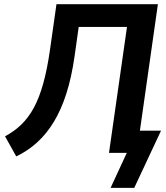

<svg xmlns="http://www.w3.org/2000/svg" viewBox="-20 -739 802 928"><path d="M628.9 168.9 758.3 -107.4H656.2L743.2 -718.8H252.9L221.7 -499C185.5 -245.1 122.1 -144 4.4 -80.1L58.6 17.1C206.1 -54.2 302.2 -197.3 340.3 -466.3L360.4 -608.9H593.8L506.8 0H592.8L514.6 168.9Z"/></svg>

Font: Winston SemiBold
Style: Italic
Weight: 600
Italic angle: -8.13011°
Designer: Vernon Adams, Kim Jin-seong, David Berlow, Cristiano Sobral
Foundry: The Winston Project Authors
Version: Version 3.004